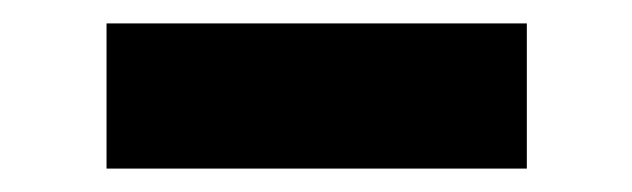

<svg xmlns="http://www.w3.org/2000/svg" viewBox="-20 -641 540 164"><path d="M430 -497H71V-621H430Z"/></svg>

Font: Passion One Black
Style: Regular
Weight: 900
Designer: Alejandro Lo Celso
Foundry: Fontstage
Version: Version 1.002